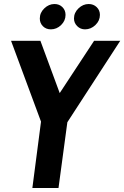

<svg xmlns="http://www.w3.org/2000/svg" viewBox="-20 -935 618 955"><path d="M181 -732 277 -472 448 -732H578L315 -327L271 0H141L184 -330L35 -732ZM306 -861Q306 -832 284 -810.5Q262 -789 233 -789Q209 -789 193.5 -804.5Q178 -820 178 -843Q178 -872 200.5 -893.5Q223 -915 251 -915Q275 -915 290.5 -899.5Q306 -884 306 -861ZM477 -861Q477 -832 454.5 -810.5Q432 -789 403 -789Q380 -789 364 -805Q348 -821 348 -843Q348 -872 370.5 -893.5Q393 -915 421 -915Q445 -915 461 -899.5Q477 -884 477 -861Z"/></svg>

Font: Rosario
Style: Bold Italic
Weight: 700
Italic angle: -8.05°
Designer: Hector Gatti
Foundry: Omnibus Type
Version: Version 1.101; ttfautohint (v1.8.1.43-b0c9)